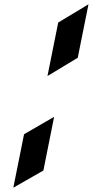

<svg xmlns="http://www.w3.org/2000/svg" viewBox="-20 -832 474 894"><path d="M201 -478 342 -563 392 -812 251 -727ZM42 42 182 -38 232 -288 92 -207Z"/></svg>

Font: Drag You Down
Style: Regular
Weight: 400
Designer: Robert Jablonski
Foundry: Cannot Into Space Fonts
Version: Version 0.97